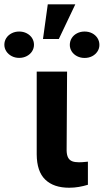

<svg xmlns="http://www.w3.org/2000/svg" viewBox="-104 -861 479 887"><path d="M205.9 -530.3 203.8 -164.9Q204.4 -144.6 210.7 -132.8Q217 -121 229.3 -116.1Q241.6 -111.3 260.4 -111.3Q275.4 -111.3 294.1 -113.4Q299.5 -114.2 302.1 -114.2V-7.4Q282 -1.2 260.4 2.5Q238.8 6.3 215.2 6.3Q144.2 6.3 105.2 -31.1Q66.1 -68.4 65.6 -147.9V-530.3ZM116.7 -840.9H243.9L167.8 -680.9H94.6ZM-15.4 -715.3Q3.9 -715.3 19.6 -707.1Q35.3 -698.9 44.2 -685Q53 -671 53 -654.2Q53 -637.9 44.2 -623.9Q35.3 -610 19.6 -601.8Q3.9 -593.6 -15.4 -593.6Q-34.6 -593.6 -50.1 -601.8Q-65.7 -610 -74.8 -623.9Q-83.9 -637.9 -83.9 -654.2Q-83.9 -671 -75.1 -685Q-66.2 -698.9 -50.4 -707.1Q-34.6 -715.3 -15.4 -715.3ZM286.8 -715.3Q306.1 -715.3 321.5 -707.4Q337 -699.4 346.1 -685.3Q355.2 -671.2 355.2 -653.3Q355.2 -637 346.1 -623.1Q337 -609.2 321.5 -601.2Q306.1 -593.3 286.8 -593.3Q267.6 -593.3 251.8 -601.5Q236 -609.7 227.2 -623.6Q218.5 -637.6 218.5 -653.3Q218.5 -670.6 227.2 -684.7Q236 -698.9 251.8 -707.1Q267.6 -715.3 286.8 -715.3Z"/></svg>

Font: WEMIX Pretendard Variable
Style: Regular
Weight: 400
Designer: Base glyphs from Inter by Rasmus Andersson; Hangeul glyphs from Noto Sans CJK(Source Han Sans) by Jang Soo-young and Kan
Foundry: Kil Hyung-jin
Version: Version 1.000;Glyphs 3.2 (3208)